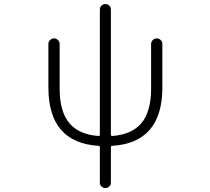

<svg xmlns="http://www.w3.org/2000/svg" viewBox="-20 -735 1040 951"><path d="M529.3 -68.4Q529.3 -61.5 536.1 -61.5Q630.9 -68.4 678.7 -123Q728.5 -180.7 728.5 -295.9V-517.6Q728.5 -528.3 736.8 -536.6Q745.1 -544.9 756.3 -544.9Q767.6 -544.9 775.9 -536.6Q784.2 -528.3 784.2 -517.6V-301.8Q784.2 -28.3 536.1 -12.7Q529.3 -12.7 529.3 -5.9V168.9Q529.3 180.7 521.5 188.5Q513.7 196.3 502 196.3Q490.2 196.3 482.4 188.5Q474.6 180.7 474.6 168.9V-5.9Q474.6 -12.7 467.8 -12.7Q219.7 -28.3 219.7 -301.8V-517.6Q219.7 -528.3 228 -536.6Q236.3 -544.9 247.6 -544.9Q258.8 -544.9 267.1 -536.6Q275.4 -528.3 275.4 -517.6V-295.9Q275.4 -180.7 325.2 -123Q373 -68.4 467.8 -61.5Q474.6 -61.5 474.6 -68.4V-687.5Q474.6 -699.2 482.4 -707Q490.2 -714.8 502 -714.8Q513.7 -714.8 521.5 -707Q529.3 -699.2 529.3 -687.5Z"/></svg>

Font: Rounded-X Mgen+ 2m light
Style: Regular
Weight: 200
Designer: [Source Han Sans]
Ryoko NISHIZUKA  (kana & ideographs); Paul D. Hunt (Latin, Greek & Cyrillic); Wenlong ZHANG  (bopomofo
Version: Version 1.059.20150602